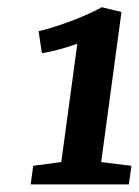

<svg xmlns="http://www.w3.org/2000/svg" viewBox="-20 -922 376 520"><path d="M70 -473 146 -483 189.5 -804Q177 -799 159.8 -793.8Q142.5 -788.5 124.8 -784.2Q107 -780 93.5 -778L84.5 -837.5Q102.5 -841.5 126.2 -849Q150 -856.5 174.5 -865.8Q199 -875 220.5 -884.8Q242 -894.5 255.5 -902.5L309 -889.5L254 -483L336 -473L329 -422.5H63Z"/></svg>

Font: Merriweather Light 18pt Black
Style: Italic
Weight: 900
Italic angle: -7.8°
Version: Version 2.101